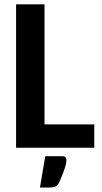

<svg xmlns="http://www.w3.org/2000/svg" viewBox="-20 -668 463 868"><path d="M52.7 0ZM181.2 -105.5H406.2V0H52.7V-648.4H181.2ZM260.3 38.1Q267.1 38.1 271.2 39.8Q275.4 41.5 277.3 44.4Q279.3 47.4 279.8 50.5Q280.3 53.7 280.3 56.6Q280.3 60.5 279.3 67.9Q278.3 75.2 274.7 87.2Q271 99.1 264.4 116.5Q257.8 133.8 247.1 157.7Q240.2 171.4 230.2 175.5Q220.2 179.7 204.6 179.7H160.6L184.6 38.1Z"/></svg>

Font: Carlito
Style: Bold
Weight: 700
Designer: Lukasz Dziedzic
Foundry: tyPoland Lukasz Dziedzic
Version: Version 1.104